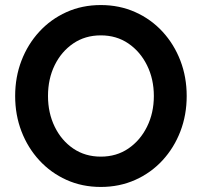

<svg xmlns="http://www.w3.org/2000/svg" viewBox="-20 -730 799 760"><path d="M719 -350Q719 -275 694 -210Q669 -145 623.5 -95.5Q578 -46 515.5 -18Q453 10 379 10Q305 10 243 -18Q181 -46 135.5 -95.5Q90 -145 65 -210Q40 -275 40 -350Q40 -425 65 -490Q90 -555 135.5 -604.5Q181 -654 243 -682Q305 -710 379 -710Q453 -710 515.5 -682Q578 -654 623.5 -604.5Q669 -555 694 -490Q719 -425 719 -350ZM589 -350Q589 -417 562 -471.5Q535 -526 488 -558Q441 -590 379 -590Q317 -590 270 -558Q223 -526 196.5 -472Q170 -418 170 -350Q170 -283 196.5 -228.5Q223 -174 270 -142Q317 -110 379 -110Q441 -110 488 -142Q535 -174 562 -228.5Q589 -283 589 -350Z"/></svg>

Font: Quicksand Light
Style: Bold
Weight: 700
Version: Version 3.004